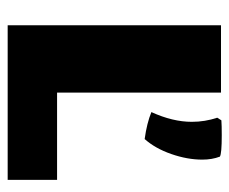

<svg xmlns="http://www.w3.org/2000/svg" viewBox="-70 -542 612 513"><g transform="rotate(90 236.5 -286.0)"><path d="M342 -572Q391 -572 399 -567Q407 -546 407 -520Q407 -480 392 -437Q377 -394 352 -366Q309 -372 280 -384Q306 -441 306 -492Q306 -527 295 -560L302 -571Q315 -572 342 -572ZM48 -570H228V-132H461V0H48Z"/></g></svg>

Font: Lalezar
Style: Regular
Weight: 400
Designer: Borna Izadpanah
Foundry: Borna Izadpanah
Version: Version 1.004